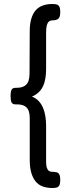

<svg xmlns="http://www.w3.org/2000/svg" viewBox="-20 -782 373 962"><path d="M244 160Q215 160 193.5 152Q172 144 158 126.5Q144 109 136.5 82.5Q129 56 129 19V-189Q129 -209 125 -222.5Q121 -236 112.5 -244Q104 -252 92.5 -255.5Q81 -259 66 -259H58Q43 -259 38 -268.5Q33 -278 33 -300Q33 -317 35.5 -326Q38 -335 43.5 -338.5Q49 -342 57 -342H63Q78 -342 90 -345.5Q102 -349 110.5 -357Q119 -365 123.5 -379Q128 -393 128 -413L129 -626Q129 -661 136.5 -687Q144 -713 158 -729.5Q172 -746 193.5 -754Q215 -762 243 -762Q256 -762 264.5 -759.5Q273 -757 277.5 -748Q282 -739 282 -722Q282 -704 277.5 -695.5Q273 -687 264.5 -683.5Q256 -680 243 -680Q232 -680 225 -674Q218 -668 214.5 -655Q211 -642 211 -618V-437Q211 -412 207.5 -390Q204 -368 195.5 -350Q187 -332 173 -319Q159 -306 140 -298Q159 -291 173 -276.5Q187 -262 195.5 -242Q204 -222 207.5 -198.5Q211 -175 211 -151V29Q211 47 214.5 58Q218 69 225 74Q232 79 243 79Q256 79 264.5 81.5Q273 84 277.5 93Q282 102 282 119Q282 137 277.5 146Q273 155 264.5 157.5Q256 160 244 160Z"/></svg>

Font: Fredoka SemiCondensed
Style: Regular
Weight: 400
Width: 4
Designer: Ben Nathan
Foundry: Milena B. Brandão, Ben Nathan
Version: Version 2.001